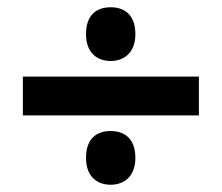

<svg xmlns="http://www.w3.org/2000/svg" viewBox="-20 -701 612 529"><path d="M285 -533C321 -533 353 -555 353 -607C353 -662 321 -681 285 -681C248 -681 217 -662 217 -607C217 -555 248 -533 285 -533ZM43 -383H528V-490H43ZM285 -192C321 -192 353 -214 353 -266C353 -321 321 -340 285 -340C248 -340 217 -321 217 -266C217 -214 248 -192 285 -192Z"/></svg>

Font: Noto Sans Kannada UI
Style: Bold
Weight: 700
Designer: Jelle Bosma - Monotype Design Team
Foundry: Monotype Imaging Inc.
Version: Version 2.005